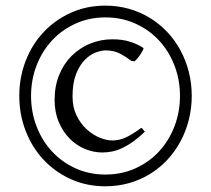

<svg xmlns="http://www.w3.org/2000/svg" viewBox="-20 -650 753 685"><path d="M497.1 -180.2Q475.1 -159.2 455.3 -145Q435.5 -130.9 417 -122.1Q398.4 -113.3 380.6 -109.6Q362.8 -106 345.2 -106Q313.5 -106 283 -118.7Q252.4 -131.3 228.5 -155.5Q204.6 -179.7 189.7 -214.6Q174.8 -249.5 174.8 -293.9Q174.8 -342.8 191.2 -382.8Q207.5 -422.9 235.8 -450.9Q264.2 -479 301.5 -494.4Q338.9 -509.8 380.9 -509.8Q418 -509.8 445.3 -500.7Q472.7 -491.7 491.2 -479Q493.2 -477.5 490 -471.2Q486.8 -464.8 481.7 -457Q476.6 -449.2 470.5 -441.9Q464.4 -434.6 460 -431.2L448.2 -433.1Q430.7 -446.8 408.7 -458.5Q386.7 -470.2 356.9 -470.2Q341.3 -470.2 320.8 -462.4Q300.3 -454.6 282 -435.8Q263.7 -417 251.2 -385.3Q238.8 -353.5 238.8 -306.2Q238.8 -267.1 253.2 -237.8Q267.6 -208.5 289.3 -188.7Q311 -168.9 335.7 -158.9Q360.4 -148.9 380.9 -148.9Q391.6 -148.9 401.9 -150.9Q412.1 -152.8 424.3 -157.7Q436.5 -162.6 450.9 -171.4Q465.3 -180.2 483.9 -193.8Q487.8 -192.4 491.2 -187Q494.6 -181.6 497.1 -180.2ZM622.1 -308.1Q622.1 -365.7 602.3 -416.7Q582.5 -467.8 547.1 -505.9Q511.7 -543.9 462.9 -565.9Q414.1 -587.9 356 -587.9Q298.3 -587.9 249.8 -565.9Q201.2 -543.9 165.8 -505.9Q130.4 -467.8 110.6 -416.7Q90.8 -365.7 90.8 -308.1Q90.8 -250 110.6 -198.7Q130.4 -147.5 165.8 -109.4Q201.2 -71.3 249.8 -49.3Q298.3 -27.3 356 -27.3Q414.1 -27.3 462.9 -49.3Q511.7 -71.3 547.1 -109.4Q582.5 -147.5 602.3 -198.7Q622.1 -250 622.1 -308.1ZM664.1 -308.1Q664.1 -263.7 653.6 -222.4Q643.1 -181.2 623.8 -145.3Q604.5 -109.4 576.9 -79.8Q549.3 -50.3 515.1 -29.3Q481 -8.3 440.7 3.2Q400.4 14.6 356 14.6Q289.1 14.6 232.9 -10.7Q176.8 -36.1 135.7 -79.8Q94.7 -123.5 71.8 -182.4Q48.8 -241.2 48.8 -308.1Q48.8 -374.5 71.8 -433.3Q94.7 -492.2 135.7 -535.6Q176.8 -579.1 232.9 -604.5Q289.1 -629.9 356 -629.9Q400.4 -629.9 440.7 -618.4Q481 -606.9 515.1 -585.9Q549.3 -564.9 576.9 -535.6Q604.5 -506.3 623.8 -470.5Q643.1 -434.6 653.6 -393.6Q664.1 -352.5 664.1 -308.1Z"/></svg>

Font: Gentium Plus Cyr
Style: Regular
Weight: 400
Designer: J. Victor Gaultney, Annie Olsen, Iska Routamaa, Becca Hirsbrunner
Foundry: SIL International
Version: Version 5.000